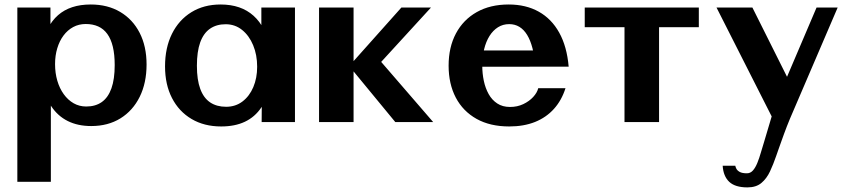

<svg xmlns="http://www.w3.org/2000/svg" viewBox="-20 -538 3747 846"><path d="M56.4 263V-504.7H202.3V-297.6L161.9 -328.3Q182.2 -424.2 235.8 -471.2Q289.4 -518.2 379.8 -518.2Q454.4 -518.2 509.7 -485.4Q565 -452.6 595.4 -393.2Q625.8 -333.9 625.8 -253.7Q625.8 -172.6 595.6 -111.4Q565.3 -50.3 510.6 -16.4Q455.8 17.4 382.1 17.4Q322.9 17.4 278.6 -4.7Q234.2 -26.8 205.4 -70.5Q176.7 -114.1 164.6 -178.4L204.1 -209.9V263ZM360 -68.7Q400.7 -68.7 428.6 -88.4Q456.5 -108.2 471 -148.8Q485.4 -189.4 485.4 -251.1Q485.4 -297.8 477.2 -331.9Q469 -366.1 452.9 -388.3Q436.8 -410.6 412.9 -421.4Q389 -432.2 357.9 -432.2Q327.4 -432.2 302.5 -418.8Q277.6 -405.3 259.8 -381.4Q241.9 -357.4 232.3 -325.2Q222.6 -293 222.6 -255.3Q222.6 -216.1 232.6 -182.1Q242.6 -148.2 261 -122.8Q279.4 -97.3 304.4 -83Q329.4 -68.7 360 -68.7Z M954.6 19.2Q879.7 19.2 824.1 -13.7Q768.4 -46.6 737.8 -106.1Q707.2 -165.6 707.2 -245.4Q707.2 -327.3 737.6 -388.8Q768.1 -450.2 823.2 -484.2Q878.3 -518.2 952.2 -518.2Q1042 -518.2 1097.3 -468.5Q1152.6 -418.8 1170.9 -321.3L1131.6 -291.1V-504.7H1279.7V0H1132.9L1134.4 -205.4L1173.3 -170.9Q1160.1 -106.8 1131.6 -64.6Q1103.1 -22.4 1059.1 -1.6Q1015.2 19.2 954.6 19.2ZM976.4 -67.5Q1017.7 -67.5 1048.5 -90.9Q1079.3 -114.3 1096.2 -154.3Q1113.1 -194.3 1113.1 -243.9Q1113.1 -296.4 1095.4 -338.8Q1077.8 -381.2 1046.6 -406.2Q1015.4 -431.2 974.3 -431.2Q933.7 -431.2 905.2 -411.4Q876.7 -391.6 862.1 -351.1Q847.6 -310.6 847.6 -248.3Q847.6 -186.4 862.4 -146.3Q877.2 -106.2 906 -86.8Q934.8 -67.5 976.4 -67.5Z M1385.8 0V-504.7H1537.9V0ZM1635 -238.4 1527.9 -257.4 1748.5 -504.7H1878.9ZM1721.9 0 1508.1 -259.6 1656.7 -268.6 1888.8 0Z M2223.6 19.2Q2139.6 19.2 2079.8 -14.2Q2020 -47.7 1988.3 -108Q1956.7 -168.4 1956.7 -248.6Q1956.7 -329.9 1989 -390.6Q2021.3 -451.2 2080.7 -484.7Q2140.1 -518.2 2221.3 -518.2Q2297.3 -518.2 2353.8 -486.6Q2410.3 -455.1 2444.1 -394.1Q2478 -333.1 2485.7 -244.3H2338.8Q2335.3 -290.4 2326.2 -325.6Q2317.1 -360.7 2302.6 -384.3Q2288.1 -407.9 2268.3 -419.8Q2248.6 -431.7 2223.6 -431.7Q2196.2 -431.7 2174.2 -417.9Q2152.3 -404.1 2136.8 -379.4Q2121.4 -354.7 2113.2 -321.2Q2105 -287.6 2105 -248.1Q2105 -214.3 2111.8 -181.9Q2118.6 -149.6 2133.1 -123.5Q2147.6 -97.5 2171 -82.1Q2194.3 -66.7 2227.5 -66.7Q2259.3 -66.7 2285.6 -79.2Q2311.9 -91.7 2329.4 -110.7Q2346.8 -129.7 2351.6 -149.3H2471.7Q2454.8 -96.1 2421 -58.4Q2387.2 -20.7 2337.7 -0.7Q2288.1 19.2 2223.6 19.2ZM2092.3 -243.8 2063.8 -315.7H2452.7L2453.1 -244.3Z M2731.7 0V-490.8L2862 -418.2H2556.5V-504.7H3059.2V-418.2H2753.7L2884 -490.8V0Z M3273.4 287.7Q3219.3 287.7 3193.2 263.2Q3167.1 238.6 3164.3 192.3H3219.9Q3220.7 197.8 3224.7 205.7Q3228.7 213.5 3239.5 219.6Q3250.4 225.6 3271.1 225.6Q3286.7 225.6 3297.8 212.9Q3308.9 200.2 3317.2 179.4Q3325.6 158.7 3332.5 134.5Q3339.4 110.3 3346.6 87.9L3396.3 -79.1L3412.7 39.1L3137.2 -504.7H3295.3L3483.9 -127.5L3417 -127.2L3577.9 -504.7H3670.9L3460.3 -13.8Q3453.6 2.4 3447.2 18.7Q3440.8 35.1 3434.8 51.6Q3428.8 68.1 3422.9 84.6Q3417.1 101.1 3411.2 117.4Q3405.3 133.6 3399.8 149.9Q3387.6 185.6 3372.9 217.1Q3358.2 248.6 3335 268.1Q3311.8 287.7 3273.4 287.7Z"/></svg>

Font: Russolo 10pt ExtraLight
Style: Regular
Weight: 200
Designer: Micah Stupak-Hahn
Version: Version 1.000